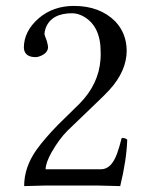

<svg xmlns="http://www.w3.org/2000/svg" viewBox="-20 -630 505 652"><path d="M61 -467.8Q61 -523.4 110.8 -567.4Q160.2 -609.9 231 -609.9Q318.8 -609.9 371.1 -557.6Q409.7 -517.1 410.2 -458Q410.2 -389.2 351.6 -324.7Q336.9 -308.6 310.1 -283.2L209 -186Q180.7 -157.7 154.8 -112.3Q135.3 -77.1 134.8 -55.2H323.2Q358.4 -55.2 377.9 -109.4Q385.3 -129.9 393.1 -161.1Q404.3 -162.6 412.1 -155.8Q409.7 -85.9 388.2 2Q386.7 2 310.1 0H134.8L62 2Q62 -62.5 104.5 -122.1Q130.9 -158.7 175.8 -205.1L250 -277.8Q315.4 -344.2 321.3 -428.2Q322.3 -440.9 321.8 -454.1Q321.8 -542 262.7 -574.7Q243.2 -585 225.1 -585Q154.8 -585 135.3 -535.2Q131.3 -523.9 130.9 -514.2Q131.3 -511.2 139.2 -490.2Q143.1 -475.6 143.1 -470.2Q143.1 -450.2 116.7 -439.5Q107.9 -436 101.1 -436Q67.9 -436 62 -460.4Q61 -464.4 61 -467.8Z"/></svg>

Font: Linux Libertine Display O
Style: Regular
Weight: 400
Designer: Philipp H. Poll
Foundry: Philipp H. Poll
Version: Version 5.0.9